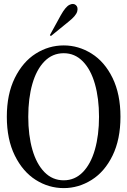

<svg xmlns="http://www.w3.org/2000/svg" viewBox="-20 -949 653 985"><path d="M15 -350Q15 -466 56 -549Q97 -632 163.5 -674Q230 -716 307 -716Q383 -716 450 -674Q517 -632 557.5 -549Q598 -466 598 -350Q598 -234 557.5 -151Q517 -68 450 -26Q383 16 307 16Q230 16 163.5 -26Q97 -68 56 -151Q15 -234 15 -350ZM488 -350Q488 -444 467 -518Q446 -592 405 -634Q364 -676 307 -676Q249 -676 208 -634Q167 -592 146 -518.5Q125 -445 125 -350Q125 -255 146 -181.5Q167 -108 208 -66Q249 -24 307 -24Q364 -24 405 -66Q446 -108 467 -182Q488 -256 488 -350ZM236 -769 292 -871Q316 -914 336 -924Q356 -934 369 -923Q382 -912 376 -890Q370 -868 332 -838L241 -764Z"/></svg>

Font: RL Madena Variable
Style: Regular
Weight: 400
Designer: I Kadek Wantara Putra
Foundry: Roughlines ID
Version: Version 1.000;Glyphs 3.1.2 (3151)